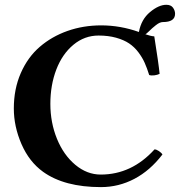

<svg xmlns="http://www.w3.org/2000/svg" viewBox="-20 -763 746 793"><path d="M667 -743.2Q686 -743.2 694.6 -731.2Q703.1 -719.2 703.1 -706.1Q703.1 -671.9 652.8 -671.9Q640.1 -671.9 624 -659.2Q607.9 -646.5 595.5 -634Q583 -621.6 580.1 -621.6Q602.1 -613.8 617.2 -612.8Q635.3 -499.5 639.2 -458Q630.4 -453.6 617.9 -451.9Q605.5 -450.2 596.2 -453.1Q587.4 -481.4 577.6 -503.4Q567.9 -525.4 551.3 -547.4Q534.7 -569.3 513.2 -583.7Q491.7 -598.1 459.5 -607.2Q427.2 -616.2 387.2 -616.2Q329.1 -616.2 283.2 -578.1Q237.3 -540 212.6 -475.8Q188 -411.6 188 -334Q188 -256.8 215.3 -189.7Q242.7 -122.6 291 -82.3Q339.4 -42 396 -42Q523.9 -42 618.2 -146Q626 -146 636.5 -138.9Q647 -131.8 650.9 -125Q600.1 -58.6 535.2 -24.4Q470.2 9.8 397 9.8Q246.1 9.8 158.2 -53.2Q100.6 -94.7 68.8 -167.7Q37.1 -240.7 37.1 -314.9Q37.1 -395.5 65.9 -461.2Q94.7 -526.9 144.3 -569.6Q193.8 -612.3 259 -635.3Q324.2 -658.2 397.9 -658.2Q477.1 -658.2 553.7 -630.9Q563.5 -683.1 599.6 -713.1Q635.7 -743.2 667 -743.2Z"/></svg>

Font: Linux Libertine G
Style: Bold
Weight: 700
Designer: Philipp H. Poll
Foundry: Philipp H. Poll
Version: Version 5.0.3